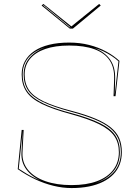

<svg xmlns="http://www.w3.org/2000/svg" viewBox="-20 -939 708 974"><path d="M343 15Q298 15 251 3.5Q204 -8 158.5 -29.5Q113 -51 70 -81L90 -280H100L94 -164Q92 -114 122.5 -77Q153 -40 210 -20Q267 0 343 0Q419 0 472.5 -20Q526 -40 554.5 -77.5Q583 -115 583 -167Q583 -215 560 -248.5Q537 -282 484 -308.5Q431 -335 340 -360Q247 -385 192 -412Q137 -439 113.5 -475Q90 -511 90 -561Q90 -599 106.5 -629Q123 -659 154 -680Q185 -701 229.5 -712Q274 -723 331 -723Q385 -723 432 -711Q479 -699 518 -678Q557 -657 586 -630L566 -451H556L559 -539Q561 -596 535.5 -633.5Q510 -671 458.5 -689.5Q407 -708 331 -708Q260 -708 209.5 -690.5Q159 -673 132 -640Q105 -607 105 -561Q105 -515 127 -482.5Q149 -450 201 -425Q253 -400 342 -377Q414 -358 463 -337.5Q512 -317 542 -292.5Q572 -268 585 -237.5Q598 -207 598 -167Q598 -133 587 -104.5Q576 -76 554.5 -54Q533 -32 502 -16.5Q471 -1 431 7Q391 15 343 15ZM89 -164 95 -275 75 -83Q95 -70 115 -58Q135 -46 156 -36Q177 -26 197 -18Q142 -41 114 -79Q86 -117 89 -164ZM458 -696Q511 -676 538.5 -637Q566 -598 564 -539L562 -457L581 -628Q565 -643 545.5 -655.5Q526 -668 504.5 -678.5Q483 -689 458 -696ZM593 -167Q593 -206 580 -235.5Q567 -265 538 -289Q509 -313 460.5 -333Q412 -353 341 -372Q251 -396 198 -421.5Q145 -447 122.5 -480.5Q100 -514 100 -561Q100 -611 129.5 -645.5Q159 -680 208 -698Q171 -686 145.5 -666.5Q120 -647 107.5 -620.5Q95 -594 95 -561Q95 -524 107.5 -496Q120 -468 148.5 -445.5Q177 -423 224 -403.5Q271 -384 340 -366Q433 -341 487.5 -314Q542 -287 565 -252Q588 -217 588 -167Q588 -109 555 -69.5Q522 -30 464 -10Q496 -20 520 -35Q544 -50 560.5 -70Q577 -90 585 -114.5Q593 -139 593 -167ZM483 -919 491 -911 350 -794H334L191 -911L200 -919L342 -805ZM199 -911 334 -800H338L337 -801L201 -913Z"/></svg>

Font: Kalnia Glaze Thin
Style: Regular
Weight: 100
Designer: Frida Medrano
Foundry: Frida Medrano
Version: Version 1.110